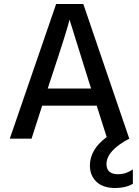

<svg xmlns="http://www.w3.org/2000/svg" viewBox="-20 -694 696 961"><path d="M230 -285 219 -251H436L425 -285L328 -596Q318 -549 230 -285ZM645 226Q609 247 557 247Q495 247 462.5 215.5Q430 184 430 135Q430 54 514 -8L464 -165H191L138 0H29L261 -674H397L627 0Q513 60 513 127Q513 178 571 178Q610 178 645 154Z"/></svg>

Font: Hind Vadodara Medium
Style: Regular
Weight: 500
Designer: Hitesh Malaviya
Foundry: Indian Type Foundry
Version: Version 1.001;PS 1.0;hotconv 1.0.86;makeotf.lib2.5.63406; tt